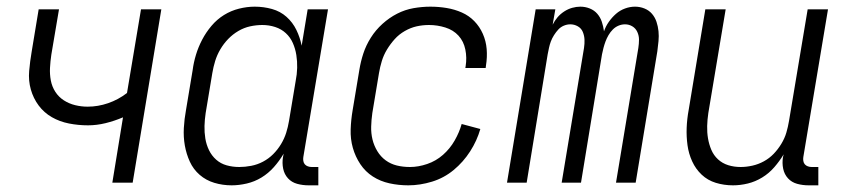

<svg xmlns="http://www.w3.org/2000/svg" viewBox="-20 -548 2540 576"><path d="M317 0 349 -196Q323 -185 296.5 -178.5Q270 -172 244 -172Q215 -172 187 -177.5Q159 -183 135.5 -196.5Q112 -210 96 -231.5Q80 -253 72.5 -279.5Q65 -306 67.5 -335Q70 -364 75 -393L96 -520H157L134 -384Q131 -364 130 -344.5Q129 -325 132.5 -306.5Q136 -288 146 -272.5Q156 -257 171.5 -247Q187 -237 205.5 -232.5Q224 -228 243 -228Q274 -228 304.5 -238.5Q335 -249 361 -269L403 -520H464L378 0Z M675 8Q648 8 623 0.5Q598 -7 579 -23.5Q560 -40 549.5 -63Q539 -86 534.5 -111.5Q530 -137 531.5 -164Q533 -191 538 -218L558 -338Q561 -361 568 -384Q575 -407 586.5 -429Q598 -451 614.5 -470.5Q631 -490 652 -503Q673 -516 697 -522Q721 -528 744 -528Q771 -528 796 -521Q821 -514 839.5 -497.5Q858 -481 869 -458.5Q880 -436 885 -411L903 -520H964L890 -77Q889 -71 890 -65Q891 -59 894.5 -55Q898 -51 903.5 -49Q909 -47 915 -47H935V8H906Q888 8 871.5 3.5Q855 -1 844 -13Q833 -25 829.5 -42Q826 -59 829 -77L831 -87Q818 -65 801.5 -46.5Q785 -28 764.5 -15.5Q744 -3 720.5 2.5Q697 8 675 8ZM698 -47Q715 -47 733.5 -50.5Q752 -54 769 -63Q786 -72 799.5 -85.5Q813 -99 823 -115.5Q833 -132 838.5 -149.5Q844 -167 847 -185L867 -305Q871 -325 871.5 -344.5Q872 -364 869 -383Q866 -402 858.5 -419Q851 -436 837.5 -448.5Q824 -461 805.5 -467Q787 -473 767 -473Q749 -473 730.5 -469Q712 -465 695 -455Q678 -445 664.5 -431Q651 -417 641 -400Q631 -383 625.5 -365Q620 -347 617 -329L597 -209Q594 -189 593.5 -170Q593 -151 596 -132.5Q599 -114 607 -97.5Q615 -81 628.5 -69Q642 -57 660 -52Q678 -47 698 -47Z M1205 8Q1176 8 1148.5 2Q1121 -4 1098.5 -18.5Q1076 -33 1061 -55.5Q1046 -78 1038.5 -104.5Q1031 -131 1032 -160Q1033 -189 1038 -218L1058 -338Q1062 -363 1070 -387.5Q1078 -412 1092.5 -435Q1107 -458 1127.5 -476.5Q1148 -495 1171.5 -507Q1195 -519 1220.5 -523.5Q1246 -528 1271 -528Q1296 -528 1320 -524Q1344 -520 1365.5 -510.5Q1387 -501 1403 -484.5Q1419 -468 1428.5 -446.5Q1438 -425 1440 -401Q1442 -377 1438 -352L1437 -344H1376L1377 -350Q1381 -375 1376 -399.5Q1371 -424 1355.5 -441Q1340 -458 1316 -465.5Q1292 -473 1267 -473Q1248 -473 1230 -469Q1212 -465 1194.5 -455Q1177 -445 1164 -430.5Q1151 -416 1141 -399.5Q1131 -383 1125.5 -365Q1120 -347 1117 -329L1097 -209Q1094 -188 1093.5 -168Q1093 -148 1097.5 -129.5Q1102 -111 1112 -94.5Q1122 -78 1137 -67Q1152 -56 1170.5 -51.5Q1189 -47 1210 -47Q1235 -47 1261.5 -56Q1288 -65 1309 -83.5Q1330 -102 1344 -126.5Q1358 -151 1365 -176L1421 -161Q1411 -126 1390.5 -94Q1370 -62 1341 -38Q1312 -14 1276 -3Q1240 8 1205 8Z M1501 0 1587 -520H1646L1638 -474Q1644 -486 1652.5 -496Q1661 -506 1672.5 -513.5Q1684 -521 1696.5 -524.5Q1709 -528 1721 -528Q1736 -528 1749.5 -522.5Q1763 -517 1772 -506.5Q1781 -496 1785.5 -482.5Q1790 -469 1792 -454Q1797 -469 1806.5 -482.5Q1816 -496 1828 -506.5Q1840 -517 1855 -522.5Q1870 -528 1885 -528Q1900 -528 1913.5 -522.5Q1927 -517 1936 -506.5Q1945 -496 1949.5 -482.5Q1954 -469 1955.5 -454.5Q1957 -440 1955.5 -424.5Q1954 -409 1952 -394L1887 0H1828L1895 -404Q1897 -417 1897 -429Q1897 -441 1892 -452Q1887 -463 1877 -469Q1867 -475 1855 -475Q1845 -475 1835.5 -471Q1826 -467 1818.5 -459.5Q1811 -452 1805.5 -442.5Q1800 -433 1796.5 -423.5Q1793 -414 1790.5 -404.5Q1788 -395 1786 -385L1723 0H1665L1732 -404Q1734 -417 1733.5 -429Q1733 -441 1728.5 -452Q1724 -463 1713.5 -469Q1703 -475 1691 -475Q1681 -475 1671.5 -471Q1662 -467 1655 -459.5Q1648 -452 1642 -442.5Q1636 -433 1632.5 -423.5Q1629 -414 1627 -404.5Q1625 -395 1623 -385L1560 0Z M2179 8Q2152 8 2127.5 0.5Q2103 -7 2085 -24Q2067 -41 2056.5 -64Q2046 -87 2042.5 -112.5Q2039 -138 2040 -164.5Q2041 -191 2046 -218L2096 -520H2157L2105 -209Q2102 -189 2101.5 -170Q2101 -151 2104 -133Q2107 -115 2114 -98.5Q2121 -82 2134 -70Q2147 -58 2164.5 -52.5Q2182 -47 2202 -47Q2219 -47 2237 -51Q2255 -55 2271.5 -64Q2288 -73 2301 -86.5Q2314 -100 2324 -116.5Q2334 -133 2339 -150Q2344 -167 2347 -185L2403 -520H2464L2390 -77Q2389 -71 2390 -65Q2391 -59 2394.5 -55Q2398 -51 2403.5 -49Q2409 -47 2415 -47H2435V8H2406Q2388 8 2371.5 3.5Q2355 -1 2344 -13Q2333 -25 2329.5 -42Q2326 -59 2329 -77L2331 -85Q2319 -65 2303 -46.5Q2287 -28 2266.5 -15.5Q2246 -3 2223.5 2.5Q2201 8 2179 8Z"/></svg>

Font: Iosevka Light
Style: Italic
Weight: 300
Italic angle: -9°
Monospace: yes
Designer: Belleve Invis
Foundry: Belleve Invis
Version: Version 32.5.0; ttfautohint (v1.8.4)